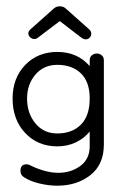

<svg xmlns="http://www.w3.org/2000/svg" viewBox="-20 -455 400 610"><path d="M162 135Q135 135 105.5 128Q76 121 56 108Q45 101 45 88Q45 67 64 67Q71 67 78 71Q95 80 119 87Q143 94 165 94Q206 94 235.5 72Q265 50 265 10V-37Q247 -15 220.5 -2.5Q194 10 162 10Q100 10 60 -32.5Q20 -75 20 -142Q20 -207 60 -248.5Q100 -290 162 -290Q226 -290 265 -245V-263Q265 -274 272 -279.5Q279 -285 288 -285Q296 -285 303 -279.5Q310 -274 310 -263V4Q310 68 267 101.5Q224 135 162 135ZM162 -31Q209 -31 237 -59Q265 -87 265 -142Q265 -195 237 -222Q209 -249 162 -249Q119 -249 92.5 -218Q66 -187 66 -142Q66 -95 92.5 -63Q119 -31 162 -31ZM89 -331Q82 -331 76 -336.5Q70 -342 70 -349Q70 -356 77 -362L150 -427Q158 -435 170 -435Q182 -435 190 -427L263 -362Q270 -356 270 -348Q270 -341 265 -335.5Q260 -330 252 -330Q246 -330 239 -335L170 -388L100 -335Q95 -331 89 -331Z"/></svg>

Font: Dongle Light
Style: Regular
Weight: 300
Designer: Yanghee Ryu
Foundry: Yanghee Ryu
Version: Version 2.000